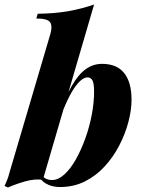

<svg xmlns="http://www.w3.org/2000/svg" viewBox="-48 -815 629 851"><path d="M340 -472Q322 -472 301.5 -450.5Q281 -429 261 -390.5Q241 -352 223 -304Q205 -256 192 -202L211 -302Q241 -383 270 -434Q299 -485 332 -508.5Q365 -532 404 -532Q470 -532 502.5 -491Q535 -450 535 -373Q535 -327 521 -274Q507 -221 480.5 -170Q454 -119 416 -77.5Q378 -36 328.5 -11Q279 14 218 14Q189 14 166.5 4Q144 -6 132 -22L139 -36Q148 -26 158.5 -21.5Q169 -17 182 -17Q210 -17 237.5 -42Q265 -67 288.5 -109Q312 -151 330.5 -202.5Q349 -254 359 -307.5Q369 -361 369 -409Q369 -446 361.5 -459Q354 -472 340 -472ZM142 -18Q106 -23 65 -11.5Q24 0 -13 16L-28 9Q-21 -5 -15.5 -19.5Q-10 -34 -6 -50L176 -667Q185 -701 173.5 -717Q162 -733 113 -733L119 -754Q196 -755 255 -765.5Q314 -776 369 -795Z"/></svg>

Font: Playfair Display ExtraBold
Style: Italic
Weight: 800
Italic angle: -14°
Designer: Claus Eggers Sørensen
Foundry: Claus Eggers Sørensen
Version: Version 1.203